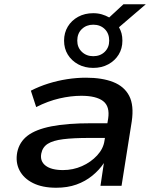

<svg xmlns="http://www.w3.org/2000/svg" viewBox="-20 -873 725 902"><path d="M244 9Q179 9 135 -13Q91 -35 71.5 -73Q52 -111 61 -158Q71 -206 109.5 -235.5Q148 -265 221.5 -279.5Q295 -294 409 -294H503L493 -225H400Q324 -225 276.5 -219Q229 -213 204.5 -197.5Q180 -182 174 -152Q167 -116 194 -95Q221 -74 276 -74Q323 -74 365 -92.5Q407 -111 436.5 -143Q466 -175 471 -213L488 -315Q497 -373 464.5 -398Q432 -423 362 -423Q313 -423 259 -410.5Q205 -398 150 -370L125 -447Q164 -467 207 -480.5Q250 -494 295 -501Q340 -508 384 -508Q460 -508 512 -487.5Q564 -467 587 -422.5Q610 -378 599 -303L551 0H452L468 -107Q447 -75 414 -48Q381 -21 339 -6Q297 9 244 9ZM418 -554Q378 -554 347 -571Q316 -588 298.5 -616.5Q281 -645 281 -682Q281 -719 298.5 -748Q316 -777 347 -794Q378 -811 418 -811Q440 -811 458.5 -805.5Q477 -800 493 -791L560 -853H665L539 -745Q547 -731 551 -716Q555 -701 555 -682Q555 -645 537.5 -616.5Q520 -588 489 -571Q458 -554 418 -554ZM418 -609Q451 -609 472 -629.5Q493 -650 493 -682Q493 -716 472 -736.5Q451 -757 418 -757Q386 -757 364.5 -736.5Q343 -716 343 -682Q343 -650 364.5 -629.5Q386 -609 418 -609Z"/></svg>

Font: Nunito Sans 7pt SemiExpanded SemiBold
Style: Italic
Weight: 600
Width: 6
Italic angle: -9°
Designer: Vernon Adams
Foundry: Vernon Adams
Version: Version 3.101;gftools[0.9.27]